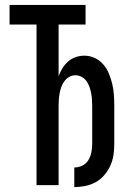

<svg xmlns="http://www.w3.org/2000/svg" viewBox="-20 -755 540 783"><path d="M283 8V-72Q300 -72 315.5 -79.5Q331 -87 340 -101.5Q349 -116 352.5 -133Q356 -150 356 -167V-324Q356 -337 355 -350Q354 -363 351.5 -376Q349 -389 344.5 -401.5Q340 -414 332.5 -424.5Q325 -435 313 -441.5Q301 -448 288 -448Q274 -448 262.5 -441.5Q251 -435 243 -424.5Q235 -414 230.5 -401.5Q226 -389 223.5 -376Q221 -363 220 -350Q219 -337 219 -324V0H129V-655H19V-735H329V-655H219V-444Q225 -461 234.5 -476.5Q244 -492 257.5 -504Q271 -516 288.5 -522Q306 -528 324 -528Q346 -528 366.5 -518.5Q387 -509 401.5 -492Q416 -475 424.5 -454Q433 -433 438 -411.5Q443 -390 444.5 -368Q446 -346 446 -324V-167Q446 -144 442.5 -121.5Q439 -99 429.5 -78.5Q420 -58 405 -40.5Q390 -23 370 -12Q350 -1 327.5 3.5Q305 8 283 8Z"/></svg>

Font: Iosevka SS04 Medium
Style: Regular
Weight: 500
Monospace: yes
Designer: Belleve Invis
Foundry: Belleve Invis
Version: Version 19.0.0; ttfautohint (v1.8.4)